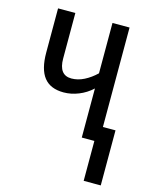

<svg xmlns="http://www.w3.org/2000/svg" viewBox="-110 -609 686 869"><g transform="rotate(15 232.5 -175.0)"><path d="M388 -71H447V187H367V0H308V-230Q280 -204 245 -190Q210 -176 175 -176Q113 -176 83 -214Q53 -252 53 -330V-537H134V-324Q134 -246 193 -246Q223 -246 252.5 -261Q282 -276 308 -301V-537H388Z"/></g></svg>

Font: Noto Sans UI Cond
Style: Regular
Weight: 400
Width: 3
Designer: Monotype Design Team
Foundry: Monotype Imaging Inc.
Version: Version 1.001